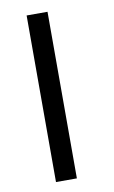

<svg xmlns="http://www.w3.org/2000/svg" viewBox="-75 -664 419 706"><g transform="rotate(-10 134.5 -311.0)"><path d="M76 0H154V-622H76Z"/></g></svg>

Font: Noto Sans Nandinagari
Style: Regular
Weight: 400
Designer: Ek Type
Foundry: Ek Type
Version: Version 1.002